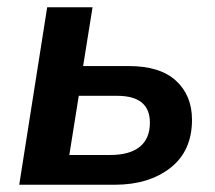

<svg xmlns="http://www.w3.org/2000/svg" viewBox="-20 -509 593 529"><path d="M33 0 110 -489H235L209 -327H335Q421 -327 465 -286.5Q509 -246 509 -179Q509 -93 449.5 -46.5Q390 0 296 0ZM171 -82H284Q337 -82 365 -104.5Q393 -127 393 -171Q393 -245 303 -245H197Z"/></svg>

Font: Nunito Sans
Style: Bold Italic
Weight: 700
Italic angle: -9°
Designer: Vernon Adams
Foundry: Vernon Adams
Version: Version 3.006; ttfautohint (v1.8.3)